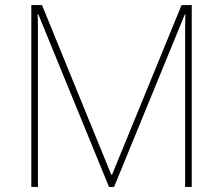

<svg xmlns="http://www.w3.org/2000/svg" viewBox="-20 -734 877 754"><path d="M408 0 130 -679H128Q129 -654 129 -636.5Q129 -619 129 -596V0H103V-714H145L417 -48H420L693 -714H733V0H707V-602Q707 -617 707 -635Q707 -653 708 -678H706L428 0Z"/></svg>

Font: Noto Sans Bengali UI Thin
Style: Regular
Weight: 100
Designer: Jelle Bosma - Monotype Design Team
Foundry: Monotype Imaging Inc.
Version: Version 2.003; ttfautohint (v1.8.4.7-5d5b)